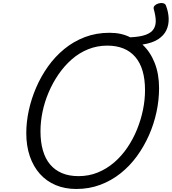

<svg xmlns="http://www.w3.org/2000/svg" viewBox="-20 -1232 1137 1271"><path d="M485 19Q410 19 349 -6.5Q288 -32 244.5 -80.5Q201 -129 177.5 -197.5Q154 -266 154 -351Q154 -424 170.5 -500.5Q187 -577 219 -651.5Q251 -726 297.5 -791.5Q344 -857 405.5 -907.5Q467 -958 542 -986.5Q617 -1015 705 -1015Q745 -1015 779 -1007.5Q813 -1000 842 -985Q907 -988 944 -1001.5Q981 -1015 996.5 -1039Q1012 -1063 1011 -1096Q1010 -1129 998 -1171Q994 -1185 1004 -1195Q1014 -1205 1030 -1209.5Q1046 -1214 1060.5 -1210.5Q1075 -1207 1079 -1194Q1095 -1152 1096.5 -1110Q1098 -1068 1081.5 -1032.5Q1065 -997 1026.5 -972Q988 -947 923 -937Q975 -889 1004 -815.5Q1033 -742 1033 -648Q1033 -570 1016 -490.5Q999 -411 966 -336.5Q933 -262 886 -197.5Q839 -133 778 -84.5Q717 -36 643.5 -8.5Q570 19 485 19ZM500 -66Q568 -66 627 -90Q686 -114 735.5 -156.5Q785 -199 823 -255Q861 -311 887 -375Q913 -439 926.5 -505Q940 -571 940 -635Q940 -707 924 -762Q908 -817 876 -854.5Q844 -892 797.5 -911Q751 -930 690 -930Q623 -930 563.5 -906Q504 -882 455 -839Q406 -796 367.5 -740Q329 -684 302 -620.5Q275 -557 261.5 -491.5Q248 -426 248 -363Q248 -292 264 -236.5Q280 -181 311.5 -143.5Q343 -106 390 -86Q437 -66 500 -66Z"/></svg>

Font: Playwrite RO
Style: Regular
Weight: 400
Designer: Veronika Burian, José Scaglione
Foundry: TypeTogether
Version: Version 1.002